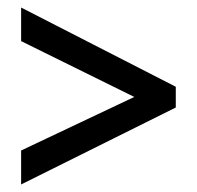

<svg xmlns="http://www.w3.org/2000/svg" viewBox="-20 -612 521 509"><path d="M36 -213V-123L446 -327V-382L36 -592V-503L336 -355Z"/></svg>

Font: Noto Sans Arabic Cond Med
Style: Regular
Weight: 500
Width: 3
Designer: Monotype Design Team, Nadine Chahine, Nizar Qandah and Khaled Hosny
Foundry: Monotype Imaging Inc.
Version: Version 2.012